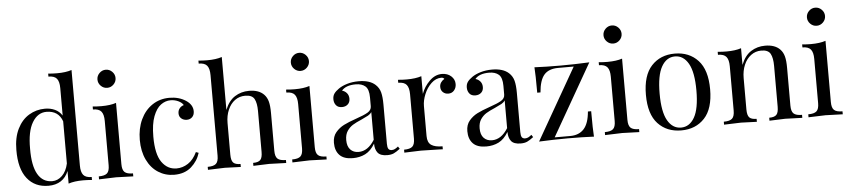

<svg xmlns="http://www.w3.org/2000/svg" viewBox="-45 -1061 5979 1352"><g transform="rotate(-5 2944.5 -385.0)"><path d="M560 -21V0Q529 -3 498 -3Q435 -3 394 11V-78Q376 -33 340 -9.5Q304 14 252 14Q156 14 101.5 -55Q47 -124 48 -257Q48 -344 78.5 -405.5Q109 -467 160.5 -498Q212 -529 274 -529Q312 -529 343.5 -514.5Q375 -500 394 -470V-664Q394 -710 377 -731Q360 -752 318 -752V-773Q350 -770 380 -770Q443 -770 484 -784V-109Q484 -63 501 -42Q518 -21 560 -21ZM394 -131V-429Q367 -506 282 -506Q220 -506 182 -442.5Q144 -379 145 -257Q144 -137 179 -76.5Q214 -16 281 -16Q320 -16 351 -46Q382 -76 394 -131Z M788 -701Q788 -675 769 -656Q750 -637 724 -637Q698 -637 679 -656Q660 -675 660 -701Q660 -727 679 -746Q698 -765 724 -765Q750 -765 769 -746Q788 -727 788 -701ZM776 -93Q776 -52 793 -36.5Q810 -21 852 -21V0Q760 -4 731 -4Q702 -4 610 0V-21Q652 -21 669 -36.5Q686 -52 686 -93V-406Q686 -452 669 -473Q652 -494 610 -494V-515Q642 -512 672 -512Q735 -512 776 -526Z M1269 -497Q1316 -466 1316 -420Q1316 -394 1301 -379Q1286 -364 1263 -364Q1240 -364 1224 -377.5Q1208 -391 1208 -414Q1208 -435 1220 -449.5Q1232 -464 1250 -469Q1240 -487 1214.5 -499Q1189 -511 1160 -511Q1123 -511 1091 -487.5Q1059 -464 1038 -409.5Q1017 -355 1017 -266Q1017 -142 1057 -85.5Q1097 -29 1161 -29Q1204 -29 1242.5 -54Q1281 -79 1306 -132L1325 -125Q1308 -68 1261.5 -27Q1215 14 1141 14Q1079 14 1028.5 -18Q978 -50 949 -110.5Q920 -171 920 -251Q920 -332 949.5 -395Q979 -458 1032 -493.5Q1085 -529 1153 -529Q1220 -529 1269 -497Z M1546 -409Q1571 -472 1615.5 -500.5Q1660 -529 1716 -529Q1786 -529 1822 -491Q1841 -471 1849 -441Q1857 -411 1857 -360V-93Q1857 -52 1874 -36.5Q1891 -21 1933 -21V0Q1841 -4 1813 -4Q1785 -4 1701 0V-21Q1738 -21 1752.5 -36.5Q1767 -52 1767 -93V-382Q1767 -438 1751 -467.5Q1735 -497 1686 -497Q1645 -497 1613.5 -474Q1582 -451 1564 -409.5Q1546 -368 1546 -316V-93Q1546 -52 1560.5 -36.5Q1575 -21 1612 -21V0Q1528 -4 1500 -4Q1472 -4 1380 0V-21Q1422 -21 1439 -36.5Q1456 -52 1456 -93V-663Q1456 -709 1439 -730Q1422 -751 1380 -751V-772Q1412 -769 1442 -769Q1505 -769 1546 -783Z M2155 -701Q2155 -675 2136 -656Q2117 -637 2091 -637Q2065 -637 2046 -656Q2027 -675 2027 -701Q2027 -727 2046 -746Q2065 -765 2091 -765Q2117 -765 2136 -746Q2155 -727 2155 -701ZM2143 -93Q2143 -52 2160 -36.5Q2177 -21 2219 -21V0Q2127 -4 2098 -4Q2069 -4 1977 0V-21Q2019 -21 2036 -36.5Q2053 -52 2053 -93V-406Q2053 -452 2036 -473Q2019 -494 1977 -494V-515Q2009 -512 2039 -512Q2102 -512 2143 -526Z M2280 -112Q2280 -157 2304.5 -186Q2329 -215 2362.5 -232Q2396 -249 2451 -268Q2507 -287 2534 -303Q2561 -319 2561 -346V-408Q2561 -466 2536.5 -487.5Q2512 -509 2468 -509Q2398 -509 2369 -473Q2389 -468 2402.5 -452Q2416 -436 2416 -412Q2416 -387 2400 -372.5Q2384 -358 2359 -358Q2331 -358 2317 -375.5Q2303 -393 2303 -418Q2303 -442 2314.5 -458Q2326 -474 2349 -490Q2373 -507 2410 -518Q2447 -529 2491 -529Q2569 -529 2609 -492Q2634 -469 2642.5 -436.5Q2651 -404 2651 -351V-73Q2651 -48 2658 -37Q2665 -26 2682 -26Q2694 -26 2704.5 -31.5Q2715 -37 2727 -47L2738 -30Q2712 -10 2693.5 -1.5Q2675 7 2647 7Q2599 7 2580 -17Q2561 -41 2561 -82Q2531 -32 2492 -12.5Q2453 7 2404 7Q2341 7 2310.5 -24.5Q2280 -56 2280 -112ZM2561 -109V-305Q2552 -291 2536 -282Q2520 -273 2487 -258Q2449 -242 2425.5 -227.5Q2402 -213 2385 -188Q2368 -163 2368 -124Q2368 -79 2390 -56Q2412 -33 2448 -33Q2514 -33 2561 -109Z M3170 -450Q3170 -424 3154.5 -405.5Q3139 -387 3113 -387Q3091 -387 3075.5 -401Q3060 -415 3060 -439Q3060 -472 3094 -493Q3087 -503 3073 -503Q3034 -503 3002 -472.5Q2970 -442 2952 -398Q2934 -354 2934 -315V-103Q2934 -57 2960.5 -39Q2987 -21 3040 -21V0L3016 -1Q2914 -4 2886 -4Q2860 -4 2768 0V-21Q2810 -21 2827 -36.5Q2844 -52 2844 -93V-406Q2844 -452 2827 -473Q2810 -494 2768 -494V-515Q2800 -512 2830 -512Q2893 -512 2934 -526V-401Q2952 -451 2991.5 -490Q3031 -529 3079 -529Q3119 -529 3144.5 -506Q3170 -483 3170 -450Z M3223 -112Q3223 -157 3247.5 -186Q3272 -215 3305.5 -232Q3339 -249 3394 -268Q3450 -287 3477 -303Q3504 -319 3504 -346V-408Q3504 -466 3479.5 -487.5Q3455 -509 3411 -509Q3341 -509 3312 -473Q3332 -468 3345.5 -452Q3359 -436 3359 -412Q3359 -387 3343 -372.5Q3327 -358 3302 -358Q3274 -358 3260 -375.5Q3246 -393 3246 -418Q3246 -442 3257.5 -458Q3269 -474 3292 -490Q3316 -507 3353 -518Q3390 -529 3434 -529Q3512 -529 3552 -492Q3577 -469 3585.5 -436.5Q3594 -404 3594 -351V-73Q3594 -48 3601 -37Q3608 -26 3625 -26Q3637 -26 3647.5 -31.5Q3658 -37 3670 -47L3681 -30Q3655 -10 3636.5 -1.5Q3618 7 3590 7Q3542 7 3523 -17Q3504 -41 3504 -82Q3474 -32 3435 -12.5Q3396 7 3347 7Q3284 7 3253.5 -24.5Q3223 -56 3223 -112ZM3504 -109V-305Q3495 -291 3479 -282Q3463 -273 3430 -258Q3392 -242 3368.5 -227.5Q3345 -213 3328 -188Q3311 -163 3311 -124Q3311 -79 3333 -56Q3355 -33 3391 -33Q3457 -33 3504 -109Z M3832 -15H3942Q4004 -15 4039 -53.5Q4074 -92 4081 -176H4104Q4104 -45 4108 4Q4029 0 3922 0Q3827 0 3720 5L4009 -500H3899Q3832 -500 3799.5 -462.5Q3767 -425 3760 -339H3737Q3737 -470 3733 -519Q3812 -515 3919 -515Q4014 -515 4121 -520Z M4365 -701Q4365 -675 4346 -656Q4327 -637 4301 -637Q4275 -637 4256 -656Q4237 -675 4237 -701Q4237 -727 4256 -746Q4275 -765 4301 -765Q4327 -765 4346 -746Q4365 -727 4365 -701ZM4353 -93Q4353 -52 4370 -36.5Q4387 -21 4429 -21V0Q4337 -4 4308 -4Q4279 -4 4187 0V-21Q4229 -21 4246 -36.5Q4263 -52 4263 -93V-406Q4263 -452 4246 -473Q4229 -494 4187 -494V-515Q4219 -512 4249 -512Q4312 -512 4353 -526Z M4952 -257Q4952 -120 4889.5 -53Q4827 14 4725 14Q4623 14 4560.5 -53Q4498 -120 4498 -257Q4498 -394 4560.5 -461.5Q4623 -529 4725 -529Q4827 -529 4889.5 -461.5Q4952 -394 4952 -257ZM4595 -257Q4595 -128 4630 -67Q4665 -6 4725 -6Q4785 -6 4820 -67Q4855 -128 4855 -257Q4855 -386 4820 -447.5Q4785 -509 4725 -509Q4665 -509 4630 -447.5Q4595 -386 4595 -257Z M5470 -491Q5489 -471 5497 -441Q5505 -411 5505 -360V-93Q5505 -52 5522 -36.5Q5539 -21 5581 -21V0Q5489 -4 5461 -4Q5433 -4 5349 0V-21Q5386 -21 5400.5 -36.5Q5415 -52 5415 -93V-382Q5415 -438 5399 -467.5Q5383 -497 5334 -497Q5293 -497 5261 -473Q5229 -449 5211.5 -407.5Q5194 -366 5194 -315V-93Q5194 -52 5208.5 -36.5Q5223 -21 5260 -21V0Q5176 -4 5148 -4Q5120 -4 5028 0V-21Q5070 -21 5087 -36.5Q5104 -52 5104 -93V-406Q5104 -452 5087 -473Q5070 -494 5028 -494V-515Q5060 -512 5090 -512Q5153 -512 5194 -526V-408Q5219 -472 5263.5 -500.5Q5308 -529 5364 -529Q5434 -529 5470 -491Z M5803 -701Q5803 -675 5784 -656Q5765 -637 5739 -637Q5713 -637 5694 -656Q5675 -675 5675 -701Q5675 -727 5694 -746Q5713 -765 5739 -765Q5765 -765 5784 -746Q5803 -727 5803 -701ZM5791 -93Q5791 -52 5808 -36.5Q5825 -21 5867 -21V0Q5775 -4 5746 -4Q5717 -4 5625 0V-21Q5667 -21 5684 -36.5Q5701 -52 5701 -93V-406Q5701 -452 5684 -473Q5667 -494 5625 -494V-515Q5657 -512 5687 -512Q5750 -512 5791 -526Z"/></g></svg>

Font: Myanmar April Display
Style: Regular
Weight: 400
Designer: Khon Soe Zaw Thu
Foundry: Myanmar OS
Version: Version 2.50 April 12, 2019